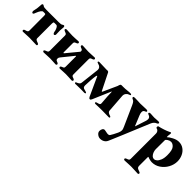

<svg xmlns="http://www.w3.org/2000/svg" viewBox="124 -1352 2544 2544"><g transform="rotate(45 1396.5 -79.5)"><path d="M94 -11Q94 -26 111 -31Q139 -38 149 -45.5Q159 -53 159 -68L158 -348Q158 -361 155 -368Q152 -375 140 -375H112Q84 -375 51 -291Q50 -288 47 -279.5Q44 -271 39 -265.5Q34 -260 28 -260Q19 -260 14.5 -268.5Q10 -277 10 -288Q10 -296 16 -320Q17 -325 20 -338Q23 -351 23 -359Q23 -377 26 -393Q28 -413 28 -421Q28 -430 33 -436Q38 -442 43 -442Q46 -442 54 -438.5Q62 -435 68 -430Q79 -422 126 -422H351Q398 -422 409 -430Q415 -435 423 -438.5Q431 -442 434 -442Q439 -442 444 -436Q449 -430 449 -421Q449 -413 447 -393Q444 -377 444 -359Q444 -322 446 -288Q448 -279 442.5 -269.5Q437 -260 428 -260Q419 -260 413 -270Q407 -280 405 -291Q403 -316 388 -345.5Q373 -375 356 -375H322Q310 -375 307 -368Q304 -361 304 -348V-69Q304 -56 314 -48Q324 -40 352 -31Q361 -28 365.5 -24Q370 -20 370 -12Q370 2 355 2Q336 2 290 0Q246 -2 230 -2Q213 -2 173 0Q142 3 110 3Q104 3 99 -1Q94 -5 94 -11Z M479 -12Q479 -25 502 -33Q521 -39 530 -46Q539 -53 539 -71V-354Q539 -372 530 -379Q521 -386 502 -392Q479 -400 479 -413Q479 -419 485.5 -423.5Q492 -428 499 -428Q530 -428 560 -425Q598 -423 614 -423Q630 -423 664 -425Q691 -428 721 -428Q727 -428 732 -423.5Q737 -419 737 -413Q737 -399 718 -392Q699 -385 691.5 -379Q684 -373 684 -355V-192Q684 -177 689 -177Q693 -177 699 -184L828 -340Q829 -341 833 -346Q837 -351 837 -355Q837 -373 829.5 -379.5Q822 -386 803 -392Q784 -399 784 -413Q784 -420 789 -424Q794 -428 800 -428Q831 -428 859 -425Q893 -423 910 -423Q926 -423 962 -425Q990 -428 1022 -428Q1028 -428 1033.5 -423.5Q1039 -419 1039 -413Q1039 -399 1019 -392Q999 -386 990.5 -379.5Q982 -373 982 -355V-70Q982 -52 990.5 -45.5Q999 -39 1019 -33Q1039 -26 1039 -12Q1039 -6 1033.5 -1.5Q1028 3 1022 3Q991 3 962 0Q926 -2 910 -2Q893 -2 859 0Q831 3 800 3Q794 3 789 -1.5Q784 -6 784 -12Q784 -26 803 -33Q822 -39 829.5 -45.5Q837 -52 837 -70V-259Q837 -265 834 -266.5Q831 -268 828 -265L697 -103Q684 -88 684 -70Q684 -52 691.5 -46Q699 -40 718 -33Q737 -26 737 -12Q737 -6 732 -1.5Q727 3 721 3Q691 3 664 0Q630 -2 614 -2Q598 -2 560 0Q530 3 499 3Q492 3 485.5 -1.5Q479 -6 479 -12Z M1728 -11Q1728 0 1716 0L1585 -2L1525 -1Q1481 1 1464 1Q1458 1 1453.5 -2Q1449 -5 1449 -10Q1449 -21 1464 -25Q1497 -32 1507 -39Q1517 -46 1516 -63Q1504 -203 1504 -266Q1504 -268 1501.5 -268Q1499 -268 1498 -264L1390 -12Q1385 0 1380 4.5Q1375 9 1367 9Q1353 9 1343 -12L1223 -274Q1221 -279 1217 -279Q1212 -279 1209 -265Q1203 -235 1198.5 -172Q1194 -109 1194 -78Q1194 -59 1200 -49.5Q1206 -40 1217 -35.5Q1228 -31 1255 -25Q1274 -20 1274 -11Q1274 -6 1268.5 -3Q1263 0 1257 0Q1223 0 1212 -1H1178Q1150 -1 1124 0Q1098 1 1090 1Q1075 1 1075 -12Q1075 -19 1083.5 -22Q1092 -25 1094 -26Q1114 -35 1124.5 -44.5Q1135 -54 1137 -71L1167 -330Q1168 -335 1168 -343Q1168 -389 1114 -402Q1103 -405 1097.5 -408Q1092 -411 1092 -417Q1092 -423 1097 -426Q1102 -429 1110 -429L1149 -428Q1189 -426 1216 -426L1242 -425L1269 -426Q1275 -426 1280.5 -422Q1286 -418 1288 -414L1404 -181Q1407 -175 1410 -175Q1413 -175 1416 -181L1505 -377Q1510 -399 1516.5 -409.5Q1523 -420 1535 -420H1569Q1607 -420 1645 -425Q1656 -426 1667.5 -427Q1679 -428 1692 -428Q1713 -428 1713 -416Q1713 -411 1709.5 -409Q1706 -407 1702 -405.5Q1698 -404 1696 -404Q1671 -396 1655 -375Q1639 -354 1641 -325Q1646 -261 1646 -257Q1650 -189 1660 -65Q1664 -39 1713 -25Q1714 -24 1718.5 -22.5Q1723 -21 1725.5 -18Q1728 -15 1728 -11ZM1091 1H1090Z M1755 215Q1755 192 1765.5 174Q1776 156 1797 156Q1808 156 1830 162Q1835 163 1844.5 165Q1854 167 1861 167Q1880 167 1887.5 161Q1895 155 1905 135Q1908 129 1918 113Q1928 97 1947 55Q1961 24 1961 1Q1961 -13 1957 -24.5Q1953 -36 1945 -55L1821 -332Q1809 -359 1798 -373Q1787 -387 1770 -393Q1760 -397 1756 -401.5Q1752 -406 1752 -415Q1752 -427 1777 -427Q1808 -427 1844 -425Q1870 -423 1879 -423Q1899 -423 1933 -425Q1969 -427 1995 -427Q2004 -427 2011.5 -423.5Q2019 -420 2019 -413Q2019 -406 2015 -403Q2011 -400 2005.5 -397.5Q2000 -395 1997 -394Q1985 -389 1979 -380.5Q1973 -372 1973 -355Q1973 -334 1985 -305L2043 -164Q2044 -162 2045 -162Q2046 -162 2047 -164L2095 -311Q2102 -330 2102 -351Q2102 -367 2092 -378.5Q2082 -390 2069 -394Q2057 -398 2052 -401.5Q2047 -405 2047 -413Q2047 -420 2054.5 -423.5Q2062 -427 2071 -427L2120 -424L2144 -423Q2149 -423 2175 -425L2215 -427Q2240 -427 2240 -415Q2240 -406 2236 -401.5Q2232 -397 2222 -393Q2184 -379 2164 -332L2012 34Q2002 59 1957 164L1933 220Q1920 251 1894 267Q1868 283 1834 283Q1805 283 1780 262.5Q1755 242 1755 215Z M2250 242Q2250 228 2273 221Q2295 214 2302.5 206.5Q2310 199 2310 183V-290Q2310 -310 2298.5 -325.5Q2287 -341 2269 -344Q2262 -346 2259 -350Q2256 -354 2256 -363Q2256 -378 2268 -381Q2305 -389 2347.5 -403Q2390 -417 2418 -431Q2420 -432 2427 -436Q2434 -440 2438 -440Q2448 -440 2448 -427L2446 -405Q2445 -399 2444 -390Q2443 -381 2443 -369Q2443 -359 2445 -357Q2465 -378 2513 -403Q2561 -428 2603 -428Q2654 -428 2693 -400Q2732 -372 2752.5 -326.5Q2773 -281 2773 -231Q2773 -169 2741.5 -111Q2710 -53 2656.5 -17Q2603 19 2540 19Q2524 19 2500 13.5Q2476 8 2458 0Q2454 0 2454 11V172Q2454 193 2465.5 203Q2477 213 2506 222Q2528 228 2528 242Q2528 248 2523.5 252.5Q2519 257 2512 257Q2478 257 2444 254Q2402 252 2385 252Q2369 252 2331 254Q2301 257 2270 257Q2262 257 2256 253Q2250 249 2250 242ZM2619 -194Q2619 -288 2590.5 -321Q2562 -354 2529 -354Q2504 -354 2479.5 -338Q2455 -322 2455 -309L2454 -141Q2454 -119 2463 -93Q2472 -67 2489.5 -49Q2507 -31 2533 -31Q2549 -31 2569 -47.5Q2589 -64 2604 -100.5Q2619 -137 2619 -194Z"/></g></svg>

Font: EB Garamond ExtraBold
Style: Regular
Weight: 800
Designer: Georg Duffner and Octavio Pardo
Foundry: Georg Duffner
Version: Version 1.000